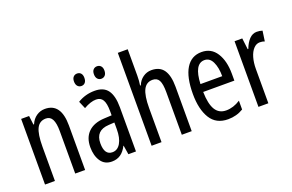

<svg xmlns="http://www.w3.org/2000/svg" viewBox="-95 -1113 2241 1476"><g transform="rotate(-20 1025.0 -375.0)"><path d="M393 -364V0H312V-348Q312 -412 295.5 -443.5Q279 -475 244 -475Q192 -475 169 -429Q146 -383 146 -279V0H65V-537H130L139 -464H144Q161 -504 192.5 -525.5Q224 -547 262 -547Q393 -547 393 -364Z M809 -362V0H747L735 -74H733Q712 -32 682 -11Q652 10 610 10Q551 10 520.5 -35.5Q490 -81 490 -150Q490 -229 536 -273.5Q582 -318 667 -322L728 -325V-360Q728 -422 711 -451Q694 -480 656 -480Q612 -480 555 -447L529 -508Q592 -547 669 -547Q743 -547 776 -500.5Q809 -454 809 -362ZM681 -263Q573 -257 573 -152Q573 -56 638 -56Q680 -56 704.5 -97.5Q729 -139 729 -212V-266ZM588 -718Q607 -718 618.5 -705Q630 -692 630 -668Q630 -643 618.5 -629.5Q607 -616 588 -616Q569 -616 557 -629.5Q545 -643 545 -668Q545 -692 557 -705Q569 -718 588 -718ZM751 -718Q770 -718 782 -705Q794 -692 794 -668Q794 -643 782 -629.5Q770 -616 751 -616Q732 -616 720 -629.5Q708 -643 708 -668Q708 -692 720 -705Q732 -718 751 -718Z M1018 -545Q1018 -501 1012 -465H1018Q1033 -503 1064 -525Q1095 -547 1133 -547Q1201 -547 1233 -501Q1265 -455 1265 -364V0H1184V-348Q1184 -416 1168.5 -445Q1153 -474 1116 -474Q1065 -474 1041.5 -427Q1018 -380 1018 -279V0H937V-760H1018Z M1706 -309V-253H1451Q1453 -155 1482 -107Q1511 -59 1570 -59Q1629 -59 1686 -96V-24Q1630 10 1561 10Q1463 10 1417 -65Q1371 -140 1371 -265Q1371 -402 1415 -474Q1459 -546 1543 -546Q1622 -546 1664 -480Q1706 -414 1706 -309ZM1452 -317H1630Q1630 -388 1608 -434Q1586 -480 1543 -480Q1459 -480 1452 -317Z M2041 -540 2029 -456Q2012 -463 1989 -463Q1961 -463 1938.5 -439Q1916 -415 1904 -373.5Q1892 -332 1892 -280V0H1811V-537H1874L1885 -445H1890Q1908 -493 1934.5 -520Q1961 -547 1995 -547Q2019 -547 2041 -540Z"/></g></svg>

Font: Noto Sans UI Cond
Style: Regular
Weight: 400
Width: 3
Designer: Monotype Design Team
Foundry: Monotype Imaging Inc.
Version: Version 1.001